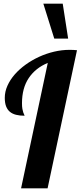

<svg xmlns="http://www.w3.org/2000/svg" viewBox="-20 -1020 437 1040"><path d="M94.2 0 238.8 -679.2Q172.4 -651.9 135.7 -597.2Q99.1 -542.5 99.1 -460.9Q99.1 -441.9 101.3 -429.9Q103.5 -418 106 -410.9Q108.4 -403.8 110.6 -399.9Q112.8 -396 112.8 -393.1Q86.9 -393.1 66.9 -398.2Q46.9 -403.3 33.4 -414.6Q20 -425.8 12.9 -444.3Q5.9 -462.9 5.9 -490.2Q5.9 -523.4 20.3 -555.7Q34.7 -587.9 59.8 -616.7Q85 -645.5 118.9 -669.9Q152.8 -694.3 191.7 -712.2Q230.5 -730 272.7 -740Q314.9 -750 356.9 -750Q368.2 -750 377.7 -749.5Q387.2 -749 397 -748L237.8 0ZM273.9 -811 214.8 -1000H319.8L349.1 -811Z"/></svg>

Font: Lobster
Style: Regular
Weight: 400
Designer: Pablo Impallari
Foundry: Pablo Impallari
Version: Version 1.007; ttfautohint (v1.1) -l 8 -r 50 -G 50 -x 14 -D 